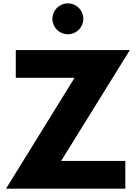

<svg xmlns="http://www.w3.org/2000/svg" viewBox="-20 -1123 809 1143"><path d="M384 -1103C333 -1103 292 -1062 292 -1011C292 -960 333 -919 384 -919C435 -919 476 -960 476 -1011C476 -1062 435 -1103 384 -1103ZM753 -825H74V-660H424L16 0H726V-165H344Z"/></svg>

Font: Hussar Techniczny
Style: Bold 
Weight: 700
Foundry: Cannot Into Space Fonts
Version: Version 0.77